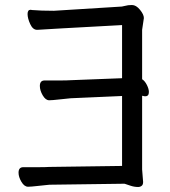

<svg xmlns="http://www.w3.org/2000/svg" viewBox="-20 -735 678 766"><path d="M129 -616H128Q111 -616 100.5 -639Q90 -662 90 -679Q90 -696 102 -696Q105 -696 108 -695Q143 -692 195 -692L452 -708Q467 -708 478.5 -711.5Q490 -715 506.5 -715Q523 -715 538.5 -696Q554 -677 554 -663Q554 -662 547 -616V-419Q558 -412 566 -396Q574 -380 574 -368Q574 -351 560 -351H557Q552 -352 547 -353V-59L551 -9Q551 2 545 6.5Q539 11 531 11Q516 11 501 6Q486 1 483 0Q480 -1 478.5 -1.5Q477 -2 476 -2L177 2Q155 4 129 7Q103 10 92 10Q77 10 65.5 -9.5Q54 -29 54 -46Q54 -68 73 -68H135Q162 -68 176 -69Q176 -69 467 -73V-352L262 -343Q240 -341 214 -338Q188 -335 176 -335Q162 -335 150.5 -354.5Q139 -374 139 -392Q139 -414 158 -414H221Q247 -414 261 -415L467 -423V-635Q154 -618 129 -616Z"/></svg>

Font: Moon Stars Kai
Style: Bold
Weight: 700
Designer: GuiWonder
Version: Version 1.101